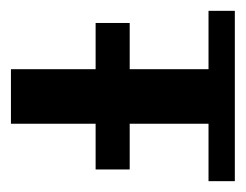

<svg xmlns="http://www.w3.org/2000/svg" viewBox="-75 -380 449 351"><g transform="rotate(90 149.5 -204.5)"><path d="M200.2 -361.2H305.2V-409.3H-6.2V-361.2H100.5V-217.1H16V-154.8H100.5V0H200.2V-154.8H283.8V-217.1H200.2Z"/></g></svg>

Font: Gidugu
Style: Regular
Weight: 400
Designer: Purushoth Kumar Guthula
Foundry: Silicon Andhra, USA.
Version: Version 1.0.5; ttfautohint (v1.2.25-373a) -l 7 -r 28 -G 50 -